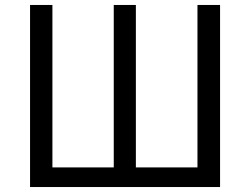

<svg xmlns="http://www.w3.org/2000/svg" viewBox="-20 -753 1006 773"><path d="M101 0V-733H191V-79H438V-733H527V-79H775V-733H866V0Z"/></svg>

Font: Noto Sans KR
Style: Regular
Weight: 400
Designer: Ryoko NISHIZUKA  (kana, bopomofo & ideographs); Paul D. Hunt (Latin, Greek & Cyrillic); Sandoll Communications , Soo-you
Foundry: Adobe
Version: Version 2.004-H2;hotconv 1.0.118;makeotfexe 2.5.65603